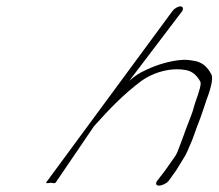

<svg xmlns="http://www.w3.org/2000/svg" viewBox="-20 -652 684 601"><path d="M508 -86 532.4 -120 558.6 -163C563 -170 570.4 -187 581.7 -214L590.5 -238C593.5 -246 596.9 -257 602.3 -270C611.6 -293 619.4 -319 626.3 -339C642.5 -382 647.3 -408 641.7 -419C629 -444 610.4 -459 584.9 -462C572.8 -464 561.8 -466 543.8 -464C512.5 -461 475.3 -451 438.9 -434C412.6 -422 403.7 -415 384.6 -399L550.2 -617C555.1 -625 552.6 -632 544.6 -632C536.6 -632 525.1 -625 519.5 -617L124.6 -81C123.1 -78 128.1 -78 139.1 -80C148.1 -78 153.1 -78 154.6 -81L274.3 -257C323.6 -312 364.6 -355 423 -399C429 -403 439.1 -410 452.3 -416C485.7 -432 525.5 -439 559.6 -433C580.1 -430 595.2 -418 606.8 -397C610.9 -391 605.1 -369 590.8 -330C588.4 -323 586.5 -315 583.5 -305C578.7 -289 560.5 -246 555.6 -230L546.3 -205C538.4 -183 533 -170 529.6 -165L498.1 -120L472 -86C466.1 -78 468 -71 477.6 -71C487.2 -71 502.1 -78 508 -86Z"/></svg>

Font: MewTooHand
Style: UltimateItaWide
Weight: 400
Designer: Mew Too, Robert Jablonski
Version: Version 0.77